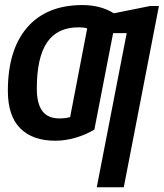

<svg xmlns="http://www.w3.org/2000/svg" viewBox="-20 -558 661 774"><path d="M370.1 196.8 490.7 -424.3H436L360.4 -35.6Q325.7 -14.6 284.2 -2.7Q242.7 9.3 203.1 9.3Q111.3 9.3 61.5 -40.8Q11.7 -90.8 11.7 -191.9Q11.7 -357.4 89.8 -447.5Q168 -537.6 312.5 -537.6Q385.3 -537.6 439 -504.4L584.5 -533.7H620.6L479 196.8ZM331.5 -443.4Q319.8 -447.8 296.4 -447.8Q210.9 -447.8 169.7 -387Q128.4 -326.2 128.4 -200.7Q128.4 -141.1 150.4 -110.8Q172.4 -80.6 219.7 -80.6Q243.7 -80.6 262.7 -85.9Z"/></svg>

Font: Liberation Mono
Style: Bold Italic
Weight: 700
Italic angle: -12°
Monospace: yes
Designer: Steve Matteson
Foundry: Ascender Corporation
Version: Version 2.1.5